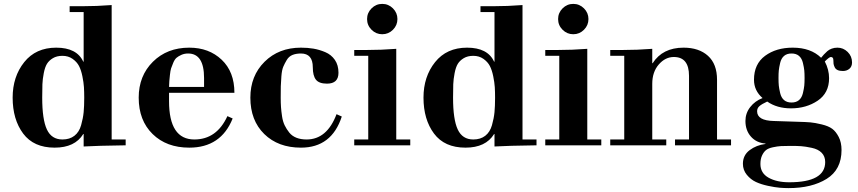

<svg xmlns="http://www.w3.org/2000/svg" viewBox="-20 -747 4411 987"><path d="M410 6V-58H408Q365 12 261 12Q153 12 99 -60.5Q45 -133 45 -245Q45 -353 104.5 -427.5Q164 -502 269 -502Q375 -502 408 -430H410V-685H338V-715H400Q478 -715 554 -721V-30H626V0Q477 2 410 6ZM413 -245Q413 -275 411.5 -299Q410 -323 403.5 -355Q397 -387 386 -408Q375 -429 353 -444.5Q331 -460 301 -460Q272 -460 252 -448Q232 -436 221.5 -419Q211 -402 205 -371Q199 -340 198 -314Q197 -288 197 -245Q197 -133 221 -81.5Q245 -30 301 -30Q338 -30 362.5 -49Q387 -68 397 -103.5Q407 -139 410 -170Q413 -201 413 -245Z M1185 -270H849V-227Q849 -30 979 -30Q1094 -30 1149 -150L1176 -138Q1116 12 953 12Q836 12 764.5 -58Q693 -128 693 -245Q693 -357 766 -429.5Q839 -502 953 -502Q1054 -502 1119.5 -440Q1185 -378 1185 -270ZM849 -300H1029V-346Q1029 -472 947 -472Q928 -472 912.5 -465Q897 -458 887.5 -450Q878 -442 870.5 -424Q863 -406 859.5 -395.5Q856 -385 853.5 -361.5Q851 -338 850.5 -330.5Q850 -323 849 -300Z M1710 -160 1737 -148Q1685 12 1527 12Q1410 12 1338.5 -58Q1267 -128 1267 -245Q1267 -357 1340 -429.5Q1413 -502 1527 -502Q1561 -502 1591 -497Q1621 -492 1652 -479Q1683 -466 1701.5 -439Q1720 -412 1720 -373Q1720 -317 1661 -317Q1620 -317 1604 -337.5Q1588 -358 1588 -401Q1588 -472 1527 -472Q1502 -472 1483.5 -464.5Q1465 -457 1454 -438.5Q1443 -420 1436 -403.5Q1429 -387 1426.5 -355Q1424 -323 1423.5 -303.5Q1423 -284 1423 -245Q1423 -218 1424.5 -196.5Q1426 -175 1430 -148.5Q1434 -122 1443.5 -102.5Q1453 -83 1467 -65.5Q1481 -48 1503.5 -39Q1526 -30 1556 -30Q1661 -30 1710 -160Z M1801 0V-30H1873V-460H1801V-490H1863Q1940 -490 2017 -496V-30H2089V0ZM1890 -594Q1867 -617 1867 -649Q1867 -681 1890 -704Q1913 -727 1945 -727Q1977 -727 2000 -704Q2023 -681 2023 -649Q2023 -617 2000 -594Q1977 -571 1945 -571Q1913 -571 1890 -594Z M2522 6V-58H2520Q2477 12 2373 12Q2265 12 2211 -60.5Q2157 -133 2157 -245Q2157 -353 2216.5 -427.5Q2276 -502 2381 -502Q2487 -502 2520 -430H2522V-685H2450V-715H2512Q2590 -715 2666 -721V-30H2738V0Q2589 2 2522 6ZM2525 -245Q2525 -275 2523.5 -299Q2522 -323 2515.5 -355Q2509 -387 2498 -408Q2487 -429 2465 -444.5Q2443 -460 2413 -460Q2384 -460 2364 -448Q2344 -436 2333.5 -419Q2323 -402 2317 -371Q2311 -340 2310 -314Q2309 -288 2309 -245Q2309 -133 2333 -81.5Q2357 -30 2413 -30Q2450 -30 2474.5 -49Q2499 -68 2509 -103.5Q2519 -139 2522 -170Q2525 -201 2525 -245Z M2783 0V-30H2855V-460H2783V-490H2845Q2922 -490 2999 -496V-30H3071V0ZM2872 -594Q2849 -617 2849 -649Q2849 -681 2872 -704Q2895 -727 2927 -727Q2959 -727 2982 -704Q3005 -681 3005 -649Q3005 -617 2982 -594Q2959 -571 2927 -571Q2895 -571 2872 -594Z M3117 0V-30H3189V-460H3117V-490H3179Q3256 -490 3333 -496V-422H3335Q3386 -502 3494 -502Q3573 -502 3619.5 -460Q3666 -418 3666 -337V-30H3738V0H3450V-30H3522V-357Q3522 -454 3444 -454Q3400 -454 3366.5 -415.5Q3333 -377 3333 -316V-30H3405V0Z M4222 86Q4222 57 4204 38.5Q4186 20 4153 13Q4120 6 4098.5 4.5Q4077 3 4045 3Q4013 3 3995 4Q3977 5 3953.5 10Q3930 15 3918 24.5Q3906 34 3897.5 52Q3889 70 3889 96Q3889 143 3931 166.5Q3973 190 4037 190Q4222 190 4222 86ZM4010.5 -232.5Q4025 -220 4049 -220Q4073 -220 4087.5 -232.5Q4102 -245 4107.5 -268.5Q4113 -292 4114.5 -307Q4116 -322 4116 -346Q4116 -370 4114.5 -385Q4113 -400 4107.5 -423.5Q4102 -447 4087.5 -459.5Q4073 -472 4049 -472Q4025 -472 4010.5 -459.5Q3996 -447 3990.5 -423.5Q3985 -400 3983.5 -385Q3982 -370 3982 -346Q3982 -322 3983.5 -307Q3985 -292 3990.5 -268.5Q3996 -245 4010.5 -232.5ZM3958 -125 4081 -121Q4122 -120 4145.5 -118Q4169 -116 4204 -107.5Q4239 -99 4258 -85Q4277 -71 4291.5 -43Q4306 -15 4306 24Q4306 125 4229.5 172.5Q4153 220 4034 220Q4012 220 3988 218Q3964 216 3928.5 208.5Q3893 201 3866 188.5Q3839 176 3819 151.5Q3799 127 3799 95Q3799 51 3833.5 25Q3868 -1 3915 -7V-9Q3868 -13 3840 -45Q3812 -77 3812 -125Q3812 -165 3836.5 -196.5Q3861 -228 3900 -243Q3856 -281 3856 -337Q3856 -418 3913 -460Q3970 -502 4055 -502Q4148 -502 4201 -450Q4207 -458 4215.5 -467Q4224 -476 4233 -484Q4242 -492 4255.5 -497Q4269 -502 4285 -502Q4315 -502 4337.5 -480Q4360 -458 4360 -426Q4360 -405 4346.5 -393.5Q4333 -382 4313 -382Q4296 -382 4285.5 -387Q4275 -392 4270.5 -402Q4266 -412 4265 -419Q4264 -426 4264 -438Q4264 -454 4251 -454Q4243 -454 4220 -431Q4242 -389 4242 -345Q4242 -269 4183.5 -229.5Q4125 -190 4046 -190Q3974 -190 3924 -225Q3896 -212 3884 -201.5Q3872 -191 3872 -175Q3872 -127 3958 -125Z"/></svg>

Font: Justus
Style: Bold
Weight: 700
Version: Version 001.001